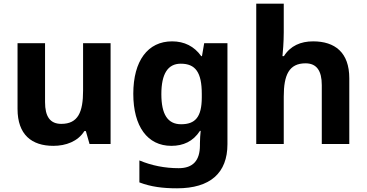

<svg xmlns="http://www.w3.org/2000/svg" viewBox="-20 -780 1987 1040"><path d="M579 -546H430V-289C430 -173 403 -109 312 -109C251 -109 224 -149 224 -227V-546H75V-190C75 -50 152 10 269 10C337 10 402 -14 437 -70H445L465 0H579Z M912 -556C781 -556 702 -451 702 -272C702 -95 779 10 908 10C973 10 1026 -14 1063 -71H1067C1065 -52 1063 -26 1063 -4V7C1063 90 1025 131 948 131C873 131 802 117 735 89V208C798 232 862 240 939 240C1119 240 1212 157 1212 1V-546H1086L1074 -476H1070C1032 -529 979 -556 912 -556ZM959 -435C1039 -435 1073 -388 1073 -271V-253C1073 -145 1037 -107 961 -107C888 -107 854 -161 854 -270C854 -380 889 -435 959 -435Z M1517 -605V-760H1368V0H1517V-257C1517 -373 1545 -437 1635 -437C1695 -437 1723 -397 1723 -319V0H1872V-356C1872 -496 1794 -556 1676 -556C1609 -556 1553 -532 1518 -476H1510C1512 -496 1517 -551 1517 -605Z"/></svg>

Font: Noto Sans Bassa Vah
Style: Bold
Weight: 700
Designer: Monotype Design Team
Foundry: Monotype Imaging Inc.
Version: Version 2.002